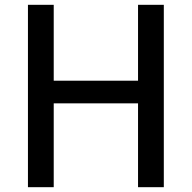

<svg xmlns="http://www.w3.org/2000/svg" viewBox="-20 -777 797 797"><path d="M96 0V-757H203V-442H553V-757H660V0H553V-348H203V0Z"/></svg>

Font: Menbere
Style: Regular
Weight: 400
Designer: Aleme Tadesse
Foundry: Sorkin Type Co
Version: Version 1.000